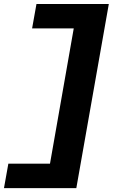

<svg xmlns="http://www.w3.org/2000/svg" viewBox="-56 -745 568 966"><path d="M-36 201.5H328L491.5 -725H127.5L105.5 -602H315L195.5 78.5H-14Z"/></svg>

Font: Anybody Expanded
Style: Bold Italic
Weight: 700
Width: 7
Italic angle: -10°
Version: Version 1.113;gftools[0.9.25]